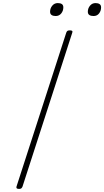

<svg xmlns="http://www.w3.org/2000/svg" viewBox="-20 -1212 676 1246"><path d="M104 14Q92 14 88.5 10Q85 6 87 -1L410 -1000Q413 -1008 417.5 -1011.5Q422 -1015 434 -1015Q444 -1015 448 -1011.5Q452 -1008 449 -1000L126 -1Q123 6 118.5 10Q114 14 104 14ZM341 -1108Q325 -1108 315 -1114.5Q305 -1121 305 -1136Q305 -1158 319 -1175Q333 -1192 355 -1192Q372 -1192 381.5 -1185.5Q391 -1179 391 -1164Q391 -1142 377.5 -1125Q364 -1108 341 -1108ZM587 -1108Q570 -1108 560 -1114.5Q550 -1121 550 -1136Q550 -1158 564 -1175Q578 -1192 600 -1192Q616 -1192 626 -1185.5Q636 -1179 636 -1164Q636 -1142 623 -1125Q610 -1108 587 -1108Z"/></svg>

Font: Playwrite US Trad Thin
Style: Regular
Weight: 250
Designer: Veronika Burian, José Scaglione
Foundry: TypeTogether
Version: Version 1.003